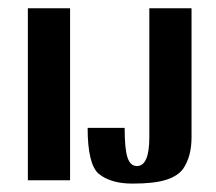

<svg xmlns="http://www.w3.org/2000/svg" viewBox="-20 -429 515 457"><path d="M146.8 0V-409.3H46.3V0ZM435.9 -409.3H335.4V-102.3Q335.4 -33.8 306 -33.8Q290 -33.8 283.4 -54.3Q276.7 -74.7 276.7 -124.6H188.6Q188.6 -37.4 215.3 -15.1Q243.8 8 295.4 8Q347 8 375 -0.9Q403 -9.8 415.5 -26.7Q435.9 -56 435.9 -102.3Z"/></svg>

Font: Gidugu
Style: Regular
Weight: 400
Designer: Purushoth Kumar Guthula
Foundry: Silicon Andhra, USA.
Version: Version 1.0.5; ttfautohint (v1.2.25-373a) -l 7 -r 28 -G 50 -